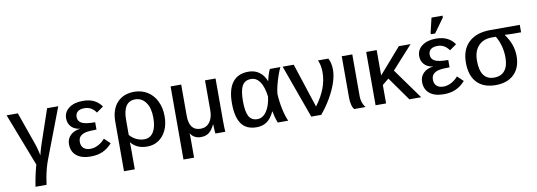

<svg xmlns="http://www.w3.org/2000/svg" viewBox="-67 -1207 5239 1873"><g transform="rotate(-10 2552.0 -270.5)"><path d="M323.7 -25.9Q311.5 6.8 300.8 46.4Q290 85.9 282.2 127.4Q274.4 168.9 269.5 207H160.2Q167.5 157.7 178.7 104.5Q189.9 51.3 205.6 -5.4L3.4 -528.3H114.7L229 -204.6Q234.9 -188.5 241.2 -165.8Q247.6 -143.1 252.9 -121.3Q258.3 -99.6 260.3 -85.9Q263.2 -101.1 268.3 -120.4Q273.4 -139.6 280.3 -161.4Q287.1 -183.1 294.4 -204.6L404.8 -528.3H515.1Z M752.4 -64.5Q792 -64.5 830.3 -84.5Q868.7 -104.5 898.4 -139.2L956.1 -84Q912.6 -35.2 861.1 -12.7Q809.6 9.8 744.1 9.8Q652.8 9.8 603.3 -30.8Q553.7 -71.3 553.7 -144.5Q553.7 -198.7 590.8 -233.9Q627.9 -269 686.5 -274.4V-275.4Q632.8 -281.2 601.3 -314.2Q569.8 -347.2 569.8 -397Q569.8 -460.9 621.8 -499.5Q673.8 -538.1 758.8 -538.1Q821.8 -538.1 867.2 -516.8Q912.6 -495.6 944.3 -450.2L876.5 -401.9Q854.5 -433.6 826.2 -449.5Q797.9 -465.3 761.7 -465.3Q718.3 -465.3 695.6 -446.3Q672.9 -427.2 672.9 -393.6Q672.9 -351.6 709.5 -332Q746.1 -312 842.8 -312V-239.3Q768.6 -239.3 733.9 -231Q698.7 -222.2 680.2 -202.4Q661.6 -182.6 661.6 -147.9Q661.6 -107.9 686 -86.2Q710.4 -64.5 752.4 -64.5Z M1520 -252Q1520 -174.3 1492.7 -115.2Q1465.3 -56.2 1416.5 -23.2Q1367.7 9.8 1302.7 9.8Q1251.5 9.8 1212.9 -6.8Q1174.3 -23.4 1143.6 -59.1H1141.6Q1142.6 -44.4 1143.1 -29.8Q1143.6 -15.1 1143.6 0V207.5H1036.6V-283.7Q1036.6 -403.3 1098.6 -470.9Q1160.6 -538.6 1268.6 -538.6Q1340.3 -538.6 1397.9 -503.4Q1455.6 -467.8 1487.8 -402.1Q1520 -336.4 1520 -252ZM1409.2 -256.3Q1409.2 -353 1369.9 -408.4Q1330.6 -463.9 1264.6 -463.9Q1143.6 -463.9 1143.6 -280.8V-133.3Q1170.9 -100.6 1208.7 -82.8Q1246.6 -64.9 1287.1 -64.9Q1345.2 -64.9 1377.2 -114.7Q1409.2 -164.6 1409.2 -256.3Z M1978.5 0Q1977.5 -7.3 1976.3 -24.2Q1975.1 -41 1974.1 -59.8Q1973.1 -78.6 1973.1 -91.8H1971.2Q1945.3 -36.6 1913.6 -13.4Q1881.8 9.8 1835.4 9.8Q1800.3 9.8 1773.7 -4.6Q1747.1 -19 1732.9 -44.4H1731Q1731.9 -33.7 1732.4 -19.3Q1732.9 -4.9 1732.9 13.7V195.8H1627.9V-528.3H1732.9V-220.2Q1732.9 -70.8 1846.2 -70.8Q1902.3 -70.8 1935.5 -114Q1968.8 -157.2 1968.8 -233.4V-528.3H2073.2V-115.2Q2073.2 -73.7 2074.2 -44.9Q2075.2 -16.1 2076.7 0Z M2562 -115.7Q2531.2 -49.3 2488.8 -19.8Q2446.3 9.8 2386.7 9.8Q2285.2 9.8 2236.8 -57.6Q2188.5 -125 2188.5 -261.7Q2188.5 -400.4 2242.2 -469.2Q2295.9 -538.1 2399.9 -538.1Q2462.4 -538.1 2506.8 -505.4Q2551.3 -472.7 2573.7 -413.6H2574.7Q2585.9 -471.7 2610.8 -528.3H2715.3Q2699.2 -495.6 2683.3 -449.2Q2667.5 -402.8 2656 -356.7Q2644.5 -310.5 2641.6 -276.4Q2645.5 -199.2 2660.6 -126.5Q2675.8 -53.7 2699.7 0H2596.2Q2584.5 -29.8 2575.9 -62.7Q2567.4 -95.7 2564 -115.7ZM2297.9 -264.2Q2297.9 -160.2 2323.5 -113.5Q2349.1 -66.9 2407.7 -66.9Q2460.9 -66.9 2498.3 -120.8Q2535.6 -174.8 2546.9 -266.1Q2534.2 -363.8 2499.8 -413.6Q2465.3 -463.4 2412.6 -463.4Q2351.6 -463.4 2324.7 -416Q2297.9 -368.7 2297.9 -264.2Z M3216.3 -413.1Q3216.3 -356 3193.1 -286.6Q3169.9 -217.3 3127.7 -143.8Q3085.4 -70.3 3026.9 0H2928.2L2737.8 -528.3H2847.7L2991.2 -88.9Q3052.7 -170.9 3082.3 -249.5Q3111.8 -328.1 3111.8 -408.7Q3111.8 -475.6 3087.9 -528.3H3190.9Q3216.3 -481 3216.3 -413.1Z M3353.5 0Q3338.9 -15.6 3331.1 -48.6Q3323.2 -81.5 3323.2 -115.2V-528.3H3427.7V-110.8Q3427.7 -80.1 3438.2 -49.8Q3448.7 -19.5 3466.8 0Z M3669.4 -182.1V0H3565.4V-528.3H3669.4V-276.9L3888.7 -528.3H4004.9L3800.3 -301.8L4017.1 0H3899.9L3733.4 -234.9Z M4250 -64.5Q4289.6 -64.5 4327.9 -84.5Q4366.2 -104.5 4396 -139.2L4453.6 -84Q4410.2 -35.2 4358.6 -12.7Q4307.1 9.8 4241.7 9.8Q4150.4 9.8 4100.8 -30.8Q4051.3 -71.3 4051.3 -144.5Q4051.3 -198.7 4088.4 -233.9Q4125.5 -269 4184.1 -274.4V-275.4Q4130.4 -281.2 4098.9 -314.2Q4067.4 -347.2 4067.4 -397Q4067.4 -460.9 4119.4 -499.5Q4171.4 -538.1 4256.3 -538.1Q4319.3 -538.1 4364.7 -516.8Q4410.2 -495.6 4441.9 -450.2L4374 -401.9Q4352.1 -433.6 4323.7 -449.5Q4295.4 -465.3 4259.3 -465.3Q4215.8 -465.3 4193.1 -446.3Q4170.4 -427.2 4170.4 -393.6Q4170.4 -351.6 4207 -332Q4243.7 -312 4340.3 -312V-239.3Q4266.1 -239.3 4231.4 -231Q4196.3 -222.2 4177.7 -202.4Q4159.2 -182.6 4159.2 -147.9Q4159.2 -107.9 4183.6 -86.2Q4208 -64.5 4250 -64.5ZM4360.4 -729.5 4258.8 -588.9H4217.3V-605L4251 -747.6H4360.4Z M5003.4 -234.4Q5003.4 -119.6 4937.5 -54.9Q4871.6 9.8 4755.4 9.8Q4634.8 9.8 4569.8 -58.6Q4504.9 -127 4504.9 -255.9Q4504.9 -385.3 4580.8 -456.8Q4656.7 -528.3 4796.9 -528.3H5086.9V-454.6H5001.5L4926.3 -457.5V-455.6Q4967.3 -397.9 4985.4 -344.5Q5003.4 -291 5003.4 -234.4ZM4894 -238.8Q4894 -356.9 4836.9 -454.6H4795.9Q4711.9 -454.6 4663.3 -402.3Q4614.7 -350.1 4614.7 -256.3Q4614.7 -64.9 4752 -64.9Q4821.3 -64.9 4857.7 -109.6Q4894 -154.3 4894 -238.8Z"/></g></svg>

Font: Arimo Medium
Style: Regular
Weight: 500
Designer: Steve Matteson
Foundry: Monotype Imaging Inc.
Version: Version 1.33